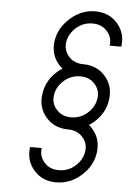

<svg xmlns="http://www.w3.org/2000/svg" viewBox="-56 -754 610 886"><g transform="rotate(5 249.5 -311.0)"><path d="M350 -712Q286 -712 235 -667Q183 -621 174 -560Q165 -497 204 -452Q208 -448 212.5 -443.5Q217 -439 221 -435Q216 -431 210 -427.5Q204 -424 199 -419Q148 -375 139 -311Q130 -248 169 -203Q208 -158 272 -158Q314 -158 339 -130Q365 -101 359 -62Q353 -24 320 5Q288 33 245 33Q203 33 178 5Q152 -24 158 -62H104Q95 0 134 45Q173 90 237 90Q302 90 353 45Q404 0 413 -62Q422 -125 383 -170Q379 -175 375 -179Q371 -183 366 -187Q371 -191 377 -195Q383 -199 388 -203Q414 -226 429 -253Q444 -280 448 -311Q457 -374 418 -419Q379 -464 315 -464Q273 -464 248 -492Q222 -521 228 -560Q234 -598 267 -627Q299 -655 342 -655Q384 -655 409 -627Q435 -598 429 -560H483Q492 -622 453 -667Q414 -712 350 -712ZM307 -407Q349 -407 374 -379Q400 -350 394 -311Q388 -272 355 -243Q323 -215 280 -215Q238 -215 213 -243Q187 -272 193 -311Q199 -350 232 -379Q264 -407 307 -407Z"/></g></svg>

Font: Unageo
Style: Light-Italic
Weight: 300
Designer: Richard Sepsi
Foundry: Richard Sepsi
Version: Version 2.000